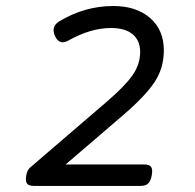

<svg xmlns="http://www.w3.org/2000/svg" viewBox="-20 -610 640 630"><path d="M175.3 -540.5Q146.5 -523.4 160.2 -492.2Q174.8 -460.4 203.6 -476.6Q277.3 -518.1 344.2 -518.1Q391.1 -518.1 415.5 -497.3Q439.9 -476.6 439.9 -439.9Q439.9 -398.9 415 -363.3Q390.1 -327.6 331.5 -277.3L78.1 -59.6Q69.3 -51.8 65.9 -33.2Q63 -15.1 68.8 -7.6Q74.7 0 91.3 0H441.4Q458 0 466.3 -8.1Q474.6 -16.1 478 -35.2Q481.4 -54.2 475.8 -62.3Q470.2 -70.3 453.6 -70.3H195.3L384.8 -232.9Q456.5 -294.4 487.1 -340.6Q517.6 -386.7 517.6 -444.8Q517.6 -511.7 472.4 -551Q427.2 -590.3 351.6 -590.3Q258.8 -590.3 175.3 -540.5Z"/></svg>

Font: Courier Prime Sans
Style: Regular
Weight: 300
Italic angle: -10°
Designer: Alan Dague-Greene
Foundry: Quote-Unquote Apps
Version: Version 3.23